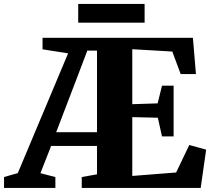

<svg xmlns="http://www.w3.org/2000/svg" viewBox="-71 -930 1051 950"><path d="M-51 0V-54L17 -73.5L266 -666L139.5 -686V-743H883.5L898.5 -563.5H823L781.5 -675L583.5 -686.5V-414.5L709 -418.5L730.5 -506H788V-255H730.5L710 -347.5L583.5 -350.5V-59.5L800.5 -76.5L865.5 -212.5L949 -189.5L922 0H333.5V-54L409 -67.5V-208H182L129 -73L203 -54V0ZM207 -276H409V-679.5H361L310.5 -546.5ZM644.5 -910.5V-818H316V-910.5Z"/></svg>

Font: Merriweather 48pt Black
Style: Regular
Weight: 900
Version: Version 2.100